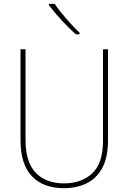

<svg xmlns="http://www.w3.org/2000/svg" viewBox="-20 -971 669 1001"><path d="M543 -239Q543 -151 513.5 -96Q484 -41 432 -15.5Q380 10 314 10Q205 10 146 -52.5Q87 -115 87 -240V-714H113V-243Q113 -126 166 -70.5Q219 -15 315 -15Q405 -15 461 -67.5Q517 -120 517 -236V-714H543ZM265 -951Q289 -915 326 -873Q363 -831 395 -800V-792H376Q340 -823 300.5 -866Q261 -909 235 -944V-951Z"/></svg>

Font: Noto Sans Lao UI SemCond Thin
Style: Regular
Weight: 100
Width: 4
Designer: Monotype Design Team
Foundry: Monotype Imaging Inc.
Version: Version 2.000; ttfautohint (v1.8.4.7-5d5b)